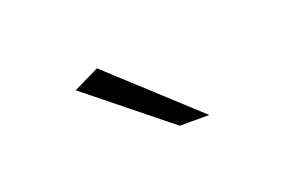

<svg xmlns="http://www.w3.org/2000/svg" viewBox="-36 -825 422 287"><g transform="rotate(-20 175.0 -681.5)"><path d="M127 -743 86 -723 214 -620H261Z"/></g></svg>

Font: Montserrat ExtraLight
Style: Regular
Weight: 250
Designer: Julieta Ulanovsky
Foundry: Julieta Ulanovsky
Version: Version 4.000